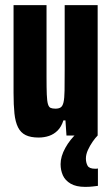

<svg xmlns="http://www.w3.org/2000/svg" viewBox="-20 -530 438 751"><path d="M131 8Q100 8 80.5 -1.5Q61 -11 50.5 -32Q40 -53 36.5 -86Q33 -119 33 -166V-510H162V-229Q162 -186 163 -160.5Q164 -135 167.5 -123Q171 -111 178 -108Q185 -105 197 -105Q210 -105 217.5 -110Q225 -115 228.5 -130Q232 -145 232.5 -175.5Q233 -206 233 -257V-510H362V0H240L236 -59H228Q220 -34 205.5 -19.5Q191 -5 172 1.5Q153 8 131 8ZM313 201Q278 201 256.5 188.5Q235 176 226 156Q217 136 217 112Q217 82 235.5 48.5Q254 15 282 -10L362 0Q353 9 342.5 24Q332 39 324 56.5Q316 74 316 90Q316 106 322.5 118Q329 130 352 130Q354 130 356.5 130Q359 130 363 129V197Q354 198 342 199.5Q330 201 313 201Z"/></svg>

Font: Saira ExtraCondensed ExtraBold
Style: Regular
Weight: 800
Width: 2
Designer: Hector Gatti with collaboration of the Omnibus-Type team
Foundry: Omnibus-Type
Version: Version 1.101